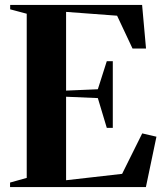

<svg xmlns="http://www.w3.org/2000/svg" viewBox="-20 -763 672 783"><path d="M89 -37.5V-707L21.5 -725V-743H559.5L575.5 -565H520.5L457.5 -699L249.5 -714.5V-393.5L379 -399L415.5 -513.5H440V-241.5H415.5L379 -363L249.5 -368.5V-28L478 -54L560 -219L618 -205.5L575 0H21V-18.5Z"/></svg>

Font: Merriweather 144pt
Style: Bold
Weight: 700
Version: Version 2.100